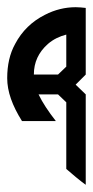

<svg xmlns="http://www.w3.org/2000/svg" viewBox="-20 -605 258 533"><path d="M164 -509V-420L141 -398H74C74 -432 87 -460 113 -483C128 -496 145 -504 164 -509ZM218 -583C209 -584 199 -585 190 -585C161 -585 132 -578 105 -564C69 -546 41 -519 22 -483C7 -456 0 -424 0 -388C0 -351 14 -312 41 -269H135C114 -296 98 -320 87 -343H141L164 -321V-136C185 -118 199 -106 206 -101C213 -96 217 -93 218 -92V-343L190 -370L218 -398Z"/></svg>

Font: ABC-Love-Monogram
Style: Regular
Weight: 400
Designer: Sadat Fauzi
Foundry: Intuisi Creative
Version: Version 001.000